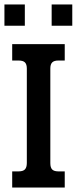

<svg xmlns="http://www.w3.org/2000/svg" viewBox="-22 -846 346 866"><path d="M-2 -826H90V-730H-2ZM211 -826H304V-730H211ZM33 -73H62Q82 -73 90.5 -82Q99 -91 99 -111V-537Q99 -556 90.5 -564.5Q82 -573 62 -573H33V-647H270V-573H241Q222 -573 213.5 -564.5Q205 -556 205 -537V-110Q205 -90 213.5 -81.5Q222 -73 241 -73H270V0H33Z"/></svg>

Font: Pridi
Style: Regular
Weight: 400
Designer: Katatrad Team
Foundry: CadsonDemak
Version: Version 1.001